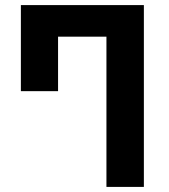

<svg xmlns="http://www.w3.org/2000/svg" viewBox="-20 -734 662 754"><path d="M398 0H545V-714H62V-376H208V-590H398Z"/></svg>

Font: Noto Sans Georgian SemiCondensed Bold
Style: Regular
Weight: 700
Width: 4
Designer: Monotype Design Team, Akaki Razmadze
Foundry: Google LLC
Version: Version 2.005